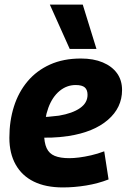

<svg xmlns="http://www.w3.org/2000/svg" viewBox="-20 -810 555 840"><path d="M146 -299Q166 -297 190.5 -299Q215 -301 238 -304Q297 -314 330 -337Q363 -360 363 -395Q363 -417 351 -427.5Q339 -438 311 -438Q272 -438 240.5 -412Q209 -386 191.5 -338.5Q174 -291 173 -226Q173 -186 184 -162Q195 -138 219.5 -128Q244 -118 283 -118Q302 -118 326 -121Q350 -124 378.5 -130.5Q407 -137 436 -148L455 -25Q409 -7 357 1.5Q305 10 255 10Q180 10 128 -15.5Q76 -41 48.5 -90Q21 -139 21 -207Q21 -281 41 -344Q61 -407 100.5 -454Q140 -501 198.5 -527.5Q257 -554 334 -554Q389 -554 429.5 -537Q470 -520 492 -489.5Q514 -459 514 -416Q514 -339 452 -285.5Q390 -232 280 -215Q240 -209 204.5 -208Q169 -207 137 -209ZM285 -596 198 -790H342L402 -596Z"/></svg>

Font: Georama ExtraCondensed Thin
Style: Bold Italic
Weight: 700
Italic angle: -9°
Version: Version 1.001